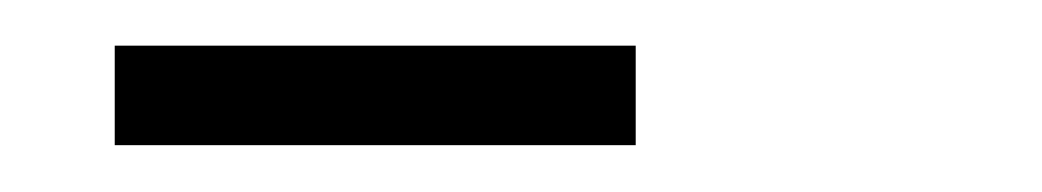

<svg xmlns="http://www.w3.org/2000/svg" viewBox="-20 -702 445 82"><path d="M29 -682.5H251.5V-640H29Z"/></svg>

Font: Big Shoulders Stencil Text Light
Style: Regular
Weight: 300
Designer: Patric King
Foundry: XO Type Co
Version: Version 1.000